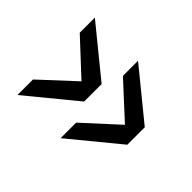

<svg xmlns="http://www.w3.org/2000/svg" viewBox="-88 -550 619 619"><g transform="rotate(45 221.0 -240.5)"><path d="M40 -64V-134.8L154.8 -241.2L40 -348.1V-417L207 -280.8V-201.2ZM236.8 -64V-134.8L353 -241.2L236.8 -348.1V-417L403.8 -280.8V-201.2Z"/></g></svg>

Font: BabelStone Ogham Special
Style: Regular
Weight: 400
Designer: Andrew West
Foundry: BabelStone
Version: Version 1.02 March 14, 2022